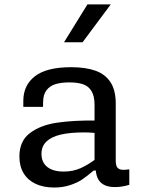

<svg xmlns="http://www.w3.org/2000/svg" viewBox="-20 -826 660 858"><path d="M497.2 -363.2V-108.5Q497.2 -89.5 502.7 -80Q508.2 -70.5 521.1 -68Q534 -65.5 557.8 -69.2V0Q524 10 493.8 10Q460.8 10 441.8 -1.7Q422.8 -13.3 415.2 -32.6Q407.5 -51.8 407.5 -77.8L402.5 -86.7V-357.5Q402.5 -397.3 388.6 -419.5Q374.7 -441.7 350 -449.8Q325.3 -458 288.2 -457.8Q252.5 -457.5 227.5 -449.8Q202.5 -442 187.8 -422.8Q173 -403.5 172.7 -370.7L172.3 -348.5H84.2V-375.3Q84.2 -445 136.2 -485.3Q188.2 -525.7 298 -525.7Q363.2 -525.7 407 -509.9Q450.8 -494.2 474 -458.3Q497.2 -422.5 497.2 -363.2ZM355.2 -234.3Q293.8 -234.3 252 -224.7Q210.2 -215 187.8 -193.8Q165.3 -172.5 165.3 -137.8Q165.3 -112.7 177.1 -95.1Q188.8 -77.5 211.1 -68.4Q233.3 -59.3 264.3 -59.3Q306 -59.3 340.8 -74.8Q375.7 -90.3 415 -120.5L417.5 -64H398.8Q367.5 -37.5 346.2 -23.3Q324.8 -9.2 292.8 1.4Q260.8 12 221.8 12Q174.3 12 139.3 -4.4Q104.3 -20.8 85.5 -51.9Q66.7 -83 66.7 -126.5Q66.7 -195.5 113.5 -231.1Q160.3 -266.7 234.5 -277.7Q308.7 -288.7 413.8 -287.5L439.3 -227.8Q417.3 -230.8 396.2 -232.6Q375.2 -234.3 355.2 -234.3ZM349 -637.2 474.8 -806.2H370.7L266.2 -637.2Z"/></svg>

Font: Monaspace Neon Var ExtraLight
Style: Regular
Weight: 200
Designer: Riley Cran and the Lettermatic Team
Version: Version 1.200 (Monaspace Neon Var)